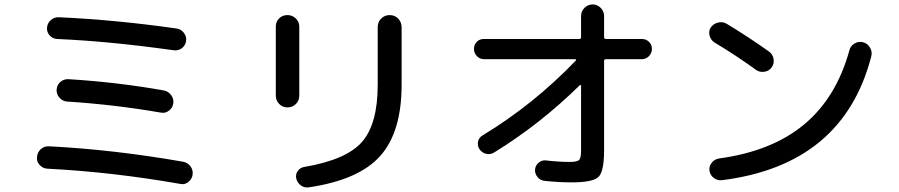

<svg xmlns="http://www.w3.org/2000/svg" viewBox="-20 -808 4040 863"><path d="M192.4 -49.8Q172.9 -50.8 158.2 -66.4Q143.6 -82 146.5 -101.6Q147.5 -123 163.1 -137.2Q178.7 -151.4 200.2 -150.4Q490.2 -135.7 802.7 -81.1Q824.2 -77.1 836.4 -60.1Q848.6 -43 845.7 -22.5Q842.8 -2.9 826.2 10.3Q809.6 23.4 790 18.6Q482.4 -35.2 192.4 -49.8ZM288.1 -452.1Q508.8 -438.5 716.8 -401.4Q736.3 -397.5 749 -380.9Q761.7 -364.3 758.8 -342.8Q755.9 -323.2 739.3 -310.5Q722.7 -297.9 703.1 -301.8Q495.1 -337.9 280.3 -351.6Q260.7 -353.5 247.1 -369.1Q233.4 -384.8 234.4 -405.3Q236.3 -426.8 251.5 -439.9Q266.6 -453.1 288.1 -452.1ZM760.7 -582Q477.5 -622.1 236.3 -632.8Q216.8 -633.8 203.1 -648.9Q189.5 -664.1 191.4 -683.6Q192.4 -703.1 208 -717.3Q223.6 -731.4 244.1 -730.5Q502 -718.8 774.4 -679.7Q793.9 -676.8 806.6 -660.2Q819.3 -643.6 816.4 -623.5Q813.5 -603.5 797.4 -591.3Q781.2 -579.1 760.7 -582Z M1731.4 -740.2Q1754.9 -740.2 1770 -724.1Q1785.2 -708 1785.2 -685.5V-426.8Q1785.2 -214.8 1689 -106.9Q1592.8 1 1367.2 34.2Q1348.6 37.1 1332.5 25.4Q1316.4 13.7 1311.5 -5.9Q1307.6 -24.4 1318.4 -39.6Q1329.1 -54.7 1347.7 -57.6Q1537.1 -89.8 1607.4 -170.4Q1677.7 -251 1677.7 -426.8V-685.5Q1677.7 -709 1693.4 -724.6Q1709 -740.2 1731.4 -740.2ZM1219.7 -377.9V-688.5Q1219.7 -710.9 1234.9 -725.6Q1250 -740.2 1272 -740.2Q1293.9 -740.2 1309.6 -725.1Q1325.2 -710 1325.2 -688.5V-377.9Q1325.2 -355.5 1309.6 -340.3Q1293.9 -325.2 1272 -325.2Q1250 -325.2 1234.9 -340.8Q1219.7 -356.4 1219.7 -377.9Z M2155.3 -542Q2136.7 -542 2123.5 -555.7Q2110.4 -569.3 2110.4 -588.4Q2110.4 -607.4 2123 -620.1Q2135.7 -632.8 2155.3 -632.8H2584Q2591.8 -632.8 2591.8 -640.6V-736.3Q2591.8 -757.8 2607.4 -772.9Q2623 -788.1 2644 -788.1Q2665 -788.1 2680.2 -772.5Q2695.3 -756.8 2695.3 -736.3V-640.6Q2695.3 -632.8 2704.1 -632.8H2865.2Q2883.8 -632.8 2897 -620.1Q2910.2 -607.4 2910.2 -588.4Q2910.2 -569.3 2897 -555.7Q2883.8 -542 2865.2 -542H2704.1Q2695.3 -542 2695.3 -534.2V-132.8Q2695.3 -37.1 2669.9 -12.7Q2644.5 11.7 2549.8 11.7Q2491.2 11.7 2427.7 4.9Q2408.2 2.9 2396 -12.2Q2383.8 -27.3 2384.8 -45.9Q2386.7 -64.5 2400.9 -76.7Q2415 -88.9 2433.6 -86.9Q2493.2 -80.1 2540 -80.1Q2574.2 -80.1 2583 -88.9Q2591.8 -97.7 2591.8 -132.8V-422.9Q2591.8 -424.8 2589.8 -425.8Q2587.9 -426.8 2586.9 -425.8Q2407.2 -249 2200.2 -122.1Q2183.6 -112.3 2165 -116.7Q2146.5 -121.1 2134.8 -137.7Q2125 -153.3 2128.9 -171.9Q2132.8 -190.4 2150.4 -200.2Q2377.9 -337.9 2568.4 -536.1Q2570.3 -538.1 2568.8 -540Q2567.4 -542 2565.4 -542Z M3896.5 -555.7Q3770.5 -66.4 3224.6 2Q3203.1 3.9 3187.5 -8.8Q3171.9 -21.5 3168.9 -41Q3166 -60.5 3179.2 -76.7Q3192.4 -92.8 3211.9 -95.7Q3449.2 -127.9 3594.2 -248.5Q3739.3 -369.1 3797.9 -582Q3802.7 -601.6 3820.8 -612.3Q3838.9 -623 3858.9 -618.2Q3878.9 -613.3 3890.1 -594.7Q3901.4 -576.2 3896.5 -555.7ZM3191.4 -617.2Q3174.8 -627.9 3169.4 -647.9Q3164.1 -668 3174.8 -684.6Q3186.5 -701.2 3207 -706.5Q3227.5 -711.9 3246.1 -701.2Q3341.8 -643.6 3436.5 -576.2Q3453.1 -564.5 3457 -543.5Q3460.9 -522.5 3448.7 -505.4Q3436.5 -488.3 3415.5 -485.4Q3394.5 -482.4 3377.9 -494.1Q3292 -556.6 3191.4 -617.2Z"/></svg>

Font: Rounded Mgen+ 2p medium
Style: Regular
Weight: 500
Designer: [Source Han Sans]
Ryoko NISHIZUKA  (kana & ideographs); Paul D. Hunt (Latin, Greek & Cyrillic); Wenlong ZHANG  (bopomofo
Version: Version 1.059.20150602